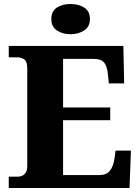

<svg xmlns="http://www.w3.org/2000/svg" viewBox="-20 -945 705 965"><path d="M24 0V-57H68Q91 -57 104 -70.5Q117 -84 117 -110V-599Q117 -637 101.5 -647Q86 -657 66 -657H24V-714H600L604 -526H527L522 -575Q518 -613 503 -631Q488 -649 451 -649H297V-405H534V-341H297V-65H479Q514 -65 531 -85.5Q548 -106 554 -139L561 -188H638L631 0ZM335 -773Q294 -773 266 -792Q238 -811 238 -849Q238 -889 266 -907Q294 -925 335 -925Q374 -925 403 -907Q432 -889 432 -849Q432 -811 403 -792Q374 -773 335 -773Z"/></svg>

Font: Noto Serif Georgian ExtraBold
Style: Regular
Weight: 800
Designer: Monotype Design Team, Akaki Razmadze
Foundry: Google LLC
Version: Version 2.003; ttfautohint (v1.8.4.7-5d5b)